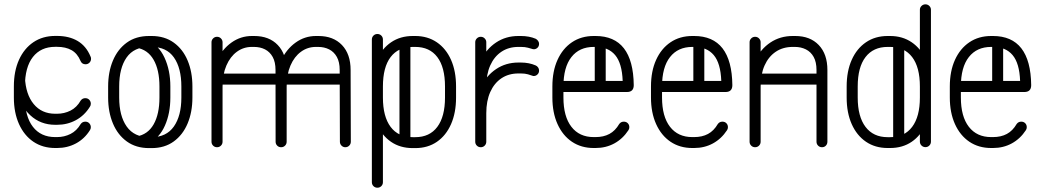

<svg xmlns="http://www.w3.org/2000/svg" viewBox="-20 -679 4814 886"><path d="M397.6 -418.6Q400.1 -414.6 400.1 -407.9Q400.1 -397.1 392.8 -389.8Q385.4 -382.4 374.6 -382.4Q358.1 -382.4 351.6 -397.8Q337.1 -432.4 310.1 -447.6Q283.1 -462.9 243.1 -462.9H234.8Q168.5 -462.9 131.8 -416Q95 -369.1 95 -280.2V-229.2Q95 -141.4 131.8 -93.9Q168.5 -46.4 234.8 -46.4H243.1Q276.5 -46.4 305.4 -60.9Q334.2 -75.4 352.5 -106.9Q360.4 -117.6 373.6 -117.6Q385 -117.6 392.1 -109.9Q399.1 -102.2 399.1 -92.1Q399.1 -83.9 394.8 -78Q370.1 -38.5 330.6 -17.2Q291 4 243.1 4H234.8Q177.1 4 134.2 -24.9Q91.4 -53.9 67.7 -106.5Q44 -159.1 44 -229.2V-280.2Q44 -350.8 67.7 -403.1Q91.4 -455.4 134.2 -484.3Q177.1 -513.2 234.8 -513.2H243.1Q299 -513.2 338.5 -489.8Q378 -466.2 397.6 -418.6ZM95 -322.9Q98.6 -243.2 135.6 -198.7Q172.5 -154.1 234.8 -154.1H243.1Q276.5 -154.1 305.4 -168.6Q334.2 -183.1 352.5 -215.2Q360.4 -226 373.6 -226Q385 -226 392.1 -218.3Q399.1 -210.6 399.1 -200.5Q399.1 -192.2 394.8 -186.4Q369.8 -145.9 330.2 -124.5Q290.6 -103.1 243.1 -103.1H234.8Q166.9 -103.1 119.6 -147.2Q72.2 -191.4 56.5 -263Z M479 -279.9Q479 -347 501.1 -399.5Q523.2 -452 565.2 -482.4Q607.2 -512.9 668.2 -512.9H679.6Q739.6 -512.9 781.8 -482.4Q824 -452 845.9 -399.5Q867.9 -347 867.9 -279.9V-228.9Q867.9 -162.1 845.8 -109.3Q823.6 -56.5 781.6 -26.1Q739.6 4.4 679.6 4.4H668.2Q607.6 4.4 565.4 -26.1Q523.2 -56.5 501.1 -109.3Q479 -162.1 479 -228.9ZM530 -279.9V-228.9Q530 -144.2 564.7 -95.1Q599.4 -46 668.2 -46H679.6Q747.5 -46 782.2 -95.1Q816.9 -144.2 816.9 -228.9V-279.9Q816.9 -364.9 782.7 -413.7Q748.5 -462.5 679.6 -462.5H668.2Q598.4 -462.5 564.2 -413.7Q530 -364.9 530 -279.9ZM609.4 -458.9 659.4 -493.5Q711.8 -471.9 738.9 -413.5Q766.1 -355.1 766.1 -279.9V-228.9Q766.1 -156.1 741.1 -99.6Q716.1 -43.1 667.8 -18.2L609.8 -49.2Q662.2 -58.1 689 -105.3Q715.8 -152.5 715.8 -228.9V-279.9Q715.8 -356.4 688.7 -403.4Q661.6 -450.4 609.4 -458.9Z M1007 -25.1Q1007 -14.4 999.6 -7Q992.2 0.4 981.5 0.4Q970.8 0.4 963.4 -7Q956 -14.4 956 -25.1V-484.4Q956 -494.1 963.4 -501.7Q970.8 -509.2 981.5 -509.2Q992.2 -509.2 999.6 -501.7Q1007 -494.1 1007 -484.4ZM1276.2 -339.5Q1287 -339.5 1294.4 -331.9Q1301.8 -324.4 1301.8 -314Q1301.8 -303.2 1294.4 -295.9Q1287 -288.5 1276.2 -288.5H985.5Q974.8 -288.5 967.4 -295.9Q960 -303.2 960 -314Q960 -324.4 967.4 -331.9Q974.8 -339.5 985.5 -339.5ZM1302.8 -25.1Q1302.8 -14.4 1295.4 -7Q1288 0.4 1277.2 0.4Q1266.5 0.4 1259.1 -7Q1251.8 -14.4 1251.8 -25.1V-279.9Q1251.8 -347.4 1276.9 -399.9Q1302 -452.4 1344.2 -482.6Q1386.4 -512.9 1438 -512.9H1449.4Q1518.2 -512.9 1558.1 -471.1Q1597.9 -429.2 1597.9 -356.1L1598.9 -25.1Q1598.9 -14.4 1591.5 -7Q1584.1 0.4 1573.4 0.4Q1563.2 0.4 1555.9 -7Q1548.5 -14.4 1548.5 -25.1L1547.5 -356.1Q1547.5 -392.5 1534.5 -416.1Q1521.5 -439.6 1498.9 -451.1Q1476.4 -462.5 1447.9 -462.5H1438Q1399.2 -462.5 1368.8 -440.1Q1338.2 -417.8 1320.5 -376.9Q1302.8 -336.1 1302.8 -279.9ZM1572.4 -339.5Q1583.1 -339.5 1590.5 -331.9Q1597.9 -324.4 1597.9 -314Q1597.9 -303.2 1590.5 -295.9Q1583.1 -288.5 1572.4 -288.5H1281.9Q1271.5 -288.5 1264.1 -295.9Q1256.8 -303.2 1256.8 -314Q1256.8 -324.4 1264.1 -331.9Q1271.5 -339.5 1281.9 -339.5ZM1007 -279.9Q1007 -269.1 999.6 -261.8Q992.2 -254.4 981.5 -254.4Q970.8 -254.4 963.4 -261.8Q956 -269.1 956 -279.9Q956 -347.4 980.8 -399.9Q1005.6 -452.4 1048.1 -482.6Q1090.6 -512.9 1142.2 -512.9H1153.2Q1222.1 -512.9 1261.9 -471.1Q1301.8 -429.2 1301.8 -356.1L1302.8 -25.1Q1302.8 -14.4 1295.4 -7Q1288 0.4 1277.2 0.4Q1266.5 0.4 1259.1 -7Q1251.8 -14.4 1251.8 -25.1L1251.4 -356.1Q1251.4 -392.5 1238.4 -416.1Q1225.4 -439.6 1203 -451.1Q1180.6 -462.5 1151.8 -462.5H1142.2Q1103.5 -462.5 1073 -440.1Q1042.5 -417.8 1024.8 -376.9Q1007 -336.1 1007 -279.9Z M2084.5 -279.9V-228.9Q2084.5 -158.8 2061.4 -106.1Q2038.2 -53.5 1996.1 -24.6Q1953.9 4.4 1896.2 4.4H1884.9Q1826.6 4.4 1784.4 -24.6Q1742.2 -53.5 1719.1 -106.1Q1696 -158.8 1696 -228.9V-279.9Q1696 -350.4 1719.1 -402.7Q1742.2 -455 1784.8 -483.9Q1827.2 -512.9 1884.9 -512.9H1896.2Q1953.2 -512.9 1995.8 -483.9Q2038.2 -455 2061.4 -402.7Q2084.5 -350.4 2084.5 -279.9ZM2033.5 -279.9Q2033.5 -368.8 1998 -415.6Q1962.5 -462.5 1896.2 -462.5H1884.9Q1818 -462.5 1782.5 -415.6Q1747 -368.8 1747 -279.9V-228.9Q1747 -141 1782.5 -93.5Q1818 -46 1884.9 -46H1896.2Q1962.5 -46 1998 -93.5Q2033.5 -141 2033.5 -228.9ZM1747 161.8Q1747 172.5 1739.6 179.9Q1732.2 187.2 1721.5 187.2Q1710.8 187.2 1703.4 179.9Q1696 172.5 1696 161.8V-496.6Q1696 -507.4 1703.4 -514.8Q1710.8 -522.1 1721.5 -522.1Q1732.2 -522.1 1739.6 -514.8Q1747 -507.4 1747 -496.6ZM1873.8 -29.8Q1873.8 -19.4 1866.2 -12Q1858.6 -4.6 1848.9 -4.6Q1838.1 -4.6 1830.8 -12Q1823.4 -19.4 1823.4 -29.8V-478.4Q1823.4 -489.1 1830.8 -496.5Q1838.1 -503.9 1848.9 -503.9Q1858.6 -503.9 1866.2 -496.5Q1873.8 -489.1 1873.8 -478.4Z M2224 -25.1Q2224 -14.4 2216.6 -7Q2209.2 0.4 2198.5 0.4Q2187.8 0.4 2180.4 -7Q2173 -14.4 2173 -25.1V-484.4Q2173 -494.1 2180.4 -501.7Q2187.8 -509.2 2198.5 -509.2Q2209.2 -509.2 2216.6 -501.7Q2224 -494.1 2224 -484.4ZM2224 -279.9Q2224 -269.1 2216.6 -261.8Q2209.2 -254.4 2198.5 -254.4Q2187.8 -254.4 2180.4 -261.8Q2173 -269.1 2173 -279.9Q2173 -347.4 2198.6 -400.2Q2224.2 -453 2269.2 -482.9Q2314.2 -512.9 2372.2 -512.9H2383.6Q2402.5 -512.9 2419.9 -509.7Q2437.2 -506.5 2452.1 -500.1Q2458.6 -496.6 2463.1 -490.3Q2467.6 -484 2467.6 -476.8Q2467.6 -464.8 2459.3 -457.7Q2451 -450.6 2440.2 -451.9Q2429.2 -455 2416.1 -458.8Q2403 -462.5 2383.6 -462.5H2372.2Q2326.9 -462.5 2293.7 -440.1Q2260.5 -417.8 2242.2 -376.9Q2224 -336.1 2224 -279.9ZM2224 -157.1Q2224 -146.4 2216.6 -139.3Q2209.2 -132.2 2198.5 -132.2Q2187.8 -132.2 2180.4 -139.3Q2173 -146.4 2173 -157.1Q2173 -224.2 2198.6 -277.1Q2224.2 -329.9 2269.2 -360.1Q2314.2 -390.4 2372.2 -390.4H2383.6Q2421.6 -390.4 2452.1 -377Q2458.6 -374.1 2463.1 -367.8Q2467.6 -361.5 2467.6 -353.2Q2467.6 -341.9 2459.3 -334.5Q2451 -327.1 2440.2 -328.4Q2429.2 -332.1 2416.1 -336.1Q2403 -340 2383.6 -340H2372.2Q2326.9 -340 2293.7 -317.6Q2260.5 -295.2 2242.2 -254.1Q2224 -213 2224 -157.1Z M2554.5 -254.4Q2543.8 -254.4 2537 -261.8Q2530.2 -269.1 2530.2 -279.9Q2530.2 -290.6 2537 -298Q2543.8 -305.4 2554.5 -305.4H2853.4Q2850.5 -387 2818.7 -424.8Q2786.9 -462.5 2728.1 -462.5H2719.8Q2653.5 -462.5 2616.8 -415.6Q2580 -368.8 2580 -279.9V-229.2Q2580 -141.4 2616.8 -93.9Q2653.5 -46.4 2719.8 -46.4H2728.1Q2765.2 -46.4 2792.2 -60.9Q2819.2 -75.4 2837.5 -106.9Q2845.4 -117.6 2858.6 -117.6Q2870 -117.6 2877.1 -110.2Q2884.1 -102.9 2884.1 -92.1Q2884.1 -83.9 2879.8 -78Q2853.9 -38.5 2814.9 -17.2Q2776 4 2728.1 4H2719.8Q2662.1 4 2619.2 -24.9Q2576.4 -53.9 2552.7 -106.5Q2529 -159.1 2529 -229.2V-279.9Q2529 -350.4 2552.7 -402.7Q2576.4 -455 2619.2 -483.9Q2662.1 -512.9 2719.8 -512.9H2728.1Q2814.9 -512.9 2859.1 -456Q2903.2 -399.1 2904.5 -286.1Q2904.5 -254.4 2873 -254.4ZM2775.1 -298.9Q2775.1 -288.5 2767.4 -281.4Q2759.8 -274.4 2750 -274.4Q2739.2 -274.4 2731.9 -281.4Q2724.5 -288.5 2724.5 -298.9V-475Q2724.5 -485.1 2731.9 -492.8Q2739.2 -500.5 2750 -500.5Q2759.8 -500.5 2767.4 -492.8Q2775.1 -485.1 2775.1 -475Z M3009.5 -254.4Q2998.8 -254.4 2992 -261.8Q2985.2 -269.1 2985.2 -279.9Q2985.2 -290.6 2992 -298Q2998.8 -305.4 3009.5 -305.4H3308.4Q3305.5 -387 3273.7 -424.8Q3241.9 -462.5 3183.1 -462.5H3174.8Q3108.5 -462.5 3071.8 -415.6Q3035 -368.8 3035 -279.9V-229.2Q3035 -141.4 3071.8 -93.9Q3108.5 -46.4 3174.8 -46.4H3183.1Q3220.2 -46.4 3247.2 -60.9Q3274.2 -75.4 3292.5 -106.9Q3300.4 -117.6 3313.6 -117.6Q3325 -117.6 3332.1 -110.2Q3339.1 -102.9 3339.1 -92.1Q3339.1 -83.9 3334.8 -78Q3308.9 -38.5 3269.9 -17.2Q3231 4 3183.1 4H3174.8Q3117.1 4 3074.2 -24.9Q3031.4 -53.9 3007.7 -106.5Q2984 -159.1 2984 -229.2V-279.9Q2984 -350.4 3007.7 -402.7Q3031.4 -455 3074.2 -483.9Q3117.1 -512.9 3174.8 -512.9H3183.1Q3269.9 -512.9 3314.1 -456Q3358.2 -399.1 3359.5 -286.1Q3359.5 -254.4 3328 -254.4ZM3230.1 -298.9Q3230.1 -288.5 3222.4 -281.4Q3214.8 -274.4 3205 -274.4Q3194.2 -274.4 3186.9 -281.4Q3179.5 -288.5 3179.5 -298.9V-475Q3179.5 -485.1 3186.9 -492.8Q3194.2 -500.5 3205 -500.5Q3214.8 -500.5 3222.4 -492.8Q3230.1 -485.1 3230.1 -475Z M3490 -25.1Q3490 -14.4 3482.6 -7Q3475.2 0.4 3464.5 0.4Q3453.8 0.4 3446.4 -7Q3439 -14.4 3439 -25.1V-484.4Q3439 -494.1 3446.4 -501.7Q3453.8 -509.2 3464.5 -509.2Q3475.2 -509.2 3482.6 -501.7Q3490 -494.1 3490 -484.4ZM3490 -279.9Q3490 -269.1 3482.6 -261.8Q3475.2 -254.4 3464.5 -254.4Q3453.8 -254.4 3446.4 -261.8Q3439 -269.1 3439 -279.9Q3439 -347.4 3464.6 -400.2Q3490.2 -453 3535.2 -482.9Q3580.2 -512.9 3638.2 -512.9H3649.6Q3718.5 -512.9 3758.3 -471.1Q3798.1 -429.2 3798.1 -356.1V-25.1Q3798.1 -14.4 3791.1 -7Q3784 0.4 3773.2 0.4Q3762.5 0.4 3755.1 -7Q3747.8 -14.4 3747.8 -25.1V-356.1Q3747.8 -392.5 3734.8 -416.1Q3721.8 -439.6 3698.9 -451.1Q3676 -462.5 3648.1 -462.5H3638.2Q3592.9 -462.5 3559.7 -440.1Q3526.5 -417.8 3508.2 -376.9Q3490 -336.1 3490 -279.9ZM3773.2 -339.5Q3784 -339.5 3791.1 -331.9Q3798.1 -324.4 3798.1 -314Q3798.1 -303.2 3791.1 -295.9Q3784 -288.5 3773.2 -288.5H3468.5Q3457.8 -288.5 3450.4 -295.9Q3443 -303.2 3443 -314Q3443 -324.4 3450.4 -331.9Q3457.8 -339.5 3468.5 -339.5Z M3887 -228.9V-279.9Q3887 -350.4 3910.3 -402.7Q3933.6 -455 3976.1 -483.9Q4018.6 -512.9 4076.2 -512.9H4087.6Q4144.6 -512.9 4187.1 -483.9Q4229.6 -455 4252.8 -402.7Q4275.9 -350.4 4275.9 -279.9V-228.9Q4275.9 -158.8 4252.8 -106.3Q4229.6 -53.9 4187.4 -24.9Q4145.2 4 4087.6 4H4076.2Q4018.6 4 3976.1 -24.9Q3933.6 -53.9 3910.3 -106.3Q3887 -158.8 3887 -228.9ZM3938 -228.9Q3938 -141 3974 -93.5Q4010 -46 4076.2 -46H4087.6Q4153.5 -46 4189.2 -93.5Q4224.9 -141 4224.9 -228.9V-279.9Q4224.9 -368.8 4189.2 -415.6Q4153.5 -462.5 4087.6 -462.5H4076.2Q4010 -462.5 3974 -415.6Q3938 -368.8 3938 -279.9ZM4275.9 -25.5Q4275.9 -14.8 4268.5 -7.4Q4261.1 0 4250.4 0Q4240 0 4232.4 -7.4Q4224.9 -14.8 4224.9 -25.5V-634.1Q4224.9 -644.2 4232.4 -651.6Q4240 -659 4250.4 -659Q4261.1 -659 4268.5 -651.6Q4275.9 -644.2 4275.9 -634.1ZM4152.6 -30.9Q4152.6 -20.1 4145.2 -12.8Q4137.9 -5.4 4127.1 -5.4Q4116.4 -5.4 4109 -12.8Q4101.6 -20.1 4101.6 -30.9V-479.5Q4101.6 -490.2 4109 -497.6Q4116.4 -505 4127.1 -505Q4137.9 -505 4145.2 -497.6Q4152.6 -490.2 4152.6 -479.5Z M4388.5 -254.4Q4377.8 -254.4 4371 -261.8Q4364.2 -269.1 4364.2 -279.9Q4364.2 -290.6 4371 -298Q4377.8 -305.4 4388.5 -305.4H4687.4Q4684.5 -387 4652.7 -424.8Q4620.9 -462.5 4562.1 -462.5H4553.8Q4487.5 -462.5 4450.8 -415.6Q4414 -368.8 4414 -279.9V-229.2Q4414 -141.4 4450.8 -93.9Q4487.5 -46.4 4553.8 -46.4H4562.1Q4599.2 -46.4 4626.2 -60.9Q4653.2 -75.4 4671.5 -106.9Q4679.4 -117.6 4692.6 -117.6Q4704 -117.6 4711.1 -110.2Q4718.1 -102.9 4718.1 -92.1Q4718.1 -83.9 4713.8 -78Q4687.9 -38.5 4648.9 -17.2Q4610 4 4562.1 4H4553.8Q4496.1 4 4453.2 -24.9Q4410.4 -53.9 4386.7 -106.5Q4363 -159.1 4363 -229.2V-279.9Q4363 -350.4 4386.7 -402.7Q4410.4 -455 4453.2 -483.9Q4496.1 -512.9 4553.8 -512.9H4562.1Q4648.9 -512.9 4693.1 -456Q4737.2 -399.1 4738.5 -286.1Q4738.5 -254.4 4707 -254.4ZM4609.1 -298.9Q4609.1 -288.5 4601.4 -281.4Q4593.8 -274.4 4584 -274.4Q4573.2 -274.4 4565.9 -281.4Q4558.5 -288.5 4558.5 -298.9V-475Q4558.5 -485.1 4565.9 -492.8Q4573.2 -500.5 4584 -500.5Q4593.8 -500.5 4601.4 -492.8Q4609.1 -485.1 4609.1 -475Z"/></svg>

Font: Libertine-Super Thin
Style: Regular
Weight: 100
Designer: Bastien Sozeau
Foundry: NBR — Bastien Sozeau
Version: Version 2.003;gftools[0.9.33]